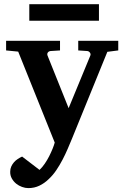

<svg xmlns="http://www.w3.org/2000/svg" viewBox="-20 -687 606 937"><path d="M503.9 -434.1 331.1 -9.8Q321.8 12.7 310.5 39.1Q299.3 65.4 285.4 92Q271.5 118.7 254.9 143.3Q238.3 168 217.8 187Q196.8 207.5 172.1 219.2Q147.5 231 118.2 231Q103.5 231 87.6 225.3Q71.8 219.7 58.8 209.2Q45.9 198.7 37.6 183.8Q29.3 168.9 29.8 150.9Q29.8 137.2 34.9 125.7Q40 114.3 48.1 105Q56.2 95.7 66.7 88.9Q77.1 82 87.9 77.1L172.9 142.1Q186.5 129.4 198.5 111.8Q210.4 94.2 220 75.4Q229.5 56.6 236.6 39.1Q243.7 21.5 247.1 8.8L68.8 -435.1L9.8 -440.9V-487.8H272.9V-440.9L227.1 -438Q217.8 -437 213.4 -430.7Q209 -424.3 211.9 -416L314.9 -159.2L420.9 -416Q423.8 -423.3 418.9 -430.2Q414.1 -437 405.8 -438L361.8 -440.9V-487.8H557.1V-440.9ZM123 -585.9V-666.5H462.9V-585.9Z"/></svg>

Font: Charis SIL Phon
Style: Bold
Weight: 700
Foundry: SIL International
Version: Version 5.000